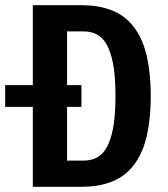

<svg xmlns="http://www.w3.org/2000/svg" viewBox="-59 -720 649 740"><path d="M67.5 0V-308H-39V-392H67.5V-700H251Q285 -700 313.5 -695.8Q342 -691.5 370.2 -680.8Q398.5 -670 421 -652.5Q443.5 -635 462.8 -607.8Q482 -580.5 494.8 -544.8Q507.5 -509 514.8 -459.5Q522 -410 522 -350Q522 -290 514.8 -240.5Q507.5 -191 494.8 -155.2Q482 -119.5 462.8 -92.2Q443.5 -65 421 -47.5Q398.5 -30 370.2 -19.2Q342 -8.5 313.5 -4.2Q285 0 251 0ZM199.5 -101H263Q297.5 -101 321.5 -117.2Q345.5 -133.5 359.5 -166.5Q373.5 -199.5 379.8 -244Q386 -288.5 386 -350Q386 -411.5 379.8 -456Q373.5 -500.5 359.5 -533.5Q345.5 -566.5 321.5 -582.8Q297.5 -599 263 -599H199.5V-392H255V-308H199.5Z"/></svg>

Font: League Mono Narrow SemiBold
Style: Regular
Weight: 600
Width: 3
Designer: Tyler Finck
Foundry: The League of Moveable Type / Tyler Finck
Version: Version 2.210